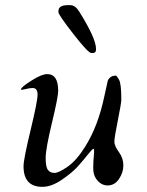

<svg xmlns="http://www.w3.org/2000/svg" viewBox="-20 -725 569 741"><path d="M205.6 -677.7V-682.1Q205.6 -705.1 241.2 -705.1H251.5Q270.5 -705.1 286.1 -679.7Q350.6 -576.7 350.6 -536.1V-534.2Q350.6 -520.5 338.9 -520.5H332Q320.3 -520.5 262.9 -594.2Q205.6 -668 205.6 -677.7ZM143.6 -3.9Q70.8 -3.9 70.8 -83.5Q70.8 -109.9 97.9 -222.2Q125 -334.5 125 -359.9Q125 -385.3 106 -385.3Q94.2 -385.3 77.6 -380.9Q61 -376.5 61 -379.9Q61 -388.7 101.6 -414.1Q140.6 -439 162.1 -439Q162.6 -439 163.1 -439Q204.1 -439 204.6 -375.5Q204.6 -350.6 180.4 -250.5Q156.2 -150.4 156.2 -115.2Q156.2 -80.1 165.3 -68.8Q174.3 -57.6 190.2 -57.6Q206.1 -57.6 240.2 -81.1Q274.4 -104.5 307.6 -157.2Q358.9 -238.3 382.8 -354Q395 -410.6 396 -413.6Q404.8 -433.1 427.2 -433.1Q430.2 -433.1 439.2 -417.7Q448.2 -402.3 448.2 -340.8Q448.2 -326.7 434.8 -260.5Q421.4 -194.3 421.4 -178.2Q421.4 -162.1 438.7 -138.4Q456.1 -114.7 456.1 -86.9Q456.1 -59.1 439.2 -34.2Q422.4 -9.3 395.5 -9.3Q368.7 -9.3 350.6 -35.6Q339.8 -51.3 339.8 -76.4Q339.8 -101.6 342.3 -126.2Q344.7 -150.9 340.8 -150.9Q336.9 -150.9 319.8 -129.4Q302.7 -107.9 281 -83.5Q259.3 -59.1 219 -31.5Q178.7 -3.9 143.6 -3.9Z"/></svg>

Font: Averia Serif Libre Light
Style: Italic
Weight: 300
Italic angle: -8.5°
Version: Version 1.002